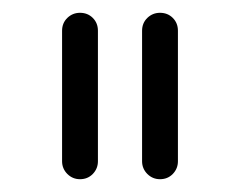

<svg xmlns="http://www.w3.org/2000/svg" viewBox="-20 -736 375 300"><path d="M105 -456Q93.5 -456 85.2 -464.2Q77 -472.5 77 -484V-688Q77 -700 85.2 -708Q93.5 -716 105 -716Q117 -716 125 -708Q133 -700 133 -688V-484Q133 -472.5 125 -464.2Q117 -456 105 -456ZM230 -456Q218.5 -456 210.2 -464.2Q202 -472.5 202 -484V-688Q202 -700 210.2 -708Q218.5 -716 230 -716Q242 -716 250 -708Q258 -700 258 -688V-484Q258 -472.5 250 -464.2Q242 -456 230 -456Z"/></svg>

Font: Jura Light Medium
Style: Regular
Weight: 500
Version: Version 5.106